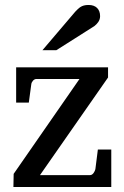

<svg xmlns="http://www.w3.org/2000/svg" viewBox="-20 -753 501 773"><path d="M34 0H428V-151H374L364 -72C362 -63 354 -48 343 -48H141L415 -441V-482H45V-340H96L106 -414C107 -423 116 -435 126 -435H300L35 -53ZM336 -733C307 -733 297 -720 283 -706L151 -551H207L360 -648C371 -657 383 -669 383 -688C383 -716 366 -733 337 -733Z"/></svg>

Font: Veleka
Style: Regular
Weight: 400
Designer: Stefan Peev, Context Ltd, 2016; SIL International, 1997-2014.
Foundry: Stefan Peev, Context Ltd, 2016
Version: Version 1.000